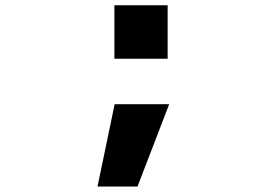

<svg xmlns="http://www.w3.org/2000/svg" viewBox="-20 -591 1040 722"><path d="M410.2 -370.1V-571.3H610.4V-370.1ZM497.1 110.4H346.7L411.1 -199.2H616.2Z"/></svg>

Font: Gen Shin Gothic Monospace Heavy
Style: Bold
Weight: 800
Designer: [Source Han Sans]
Ryoko NISHIZUKA  (kana & ideographs); Paul D. Hunt (Latin, Greek & Cyrillic); Wenlong ZHANG  (bopomofo
Version: Version 1.002.20150607